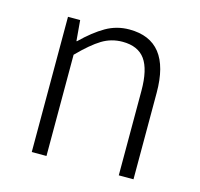

<svg xmlns="http://www.w3.org/2000/svg" viewBox="-85 -639 763 731"><g transform="rotate(15 296.5 -273.5)"><path d="M100 0V-533H148L155 -452H157Q204 -498 246.5 -522.5Q289 -547 339 -547Q501 -547 501 -341V0H443V-333Q443 -417 415 -456Q387 -495 326 -495Q282 -495 245 -472.5Q208 -450 158 -399V0Z"/></g></svg>

Font: Noto Sans Korean Light
Style: Regular
Weight: 300
Designer: Ryoko NISHIZUKA  (kana & ideographs); Paul D. Hunt (Latin, Greek & Cyrillic); Wenlong ZHANG  (bopomofo); Sandoll Communi
Foundry: Adobe Systems Incorporated
Version: Version 1.000;PS 1;hotconv 1.0.78;makeotf.lib2.5.61930